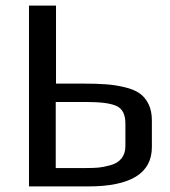

<svg xmlns="http://www.w3.org/2000/svg" viewBox="-20 -669 610 689"><path d="M84 -649H181V-369H278Q327 -369 360.5 -366.5Q394 -364 427.5 -356Q461 -348 481 -334Q501 -320 513 -295.5Q525 -271 525 -237V-141Q525 0 296 0H84ZM430 -145V-226Q430 -273 399.5 -288Q369 -303 291 -303H180V-66H289Q315 -66 332.5 -67.5Q350 -69 376 -76Q402 -83 416 -100.5Q430 -118 430 -145Z"/></svg>

Font: Play
Style: Regular
Weight: 400
Designer: Jonas Hecksher
Foundry: Jonas Hecksher, Playtypeª, e-types AS
Version: Version 1.002